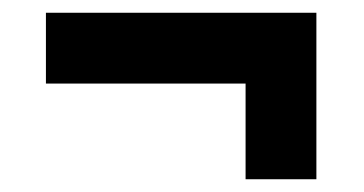

<svg xmlns="http://www.w3.org/2000/svg" viewBox="-20 -381 570 301"><path d="M52 -361H476V-100H365V-250H52Z"/></svg>

Font: TypoPRO Titillium Text
Style: 800 wt
Weight: 800
Designer: Accademia di Belle Arti di Urbino and others
Foundry: Accademia di Belle Arti di Urbino and others.
Version: Version 25.000